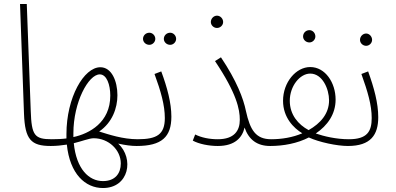

<svg xmlns="http://www.w3.org/2000/svg" viewBox="-20 -731 1998 968"><path d="M236 5C254 5 261 -3 261 -12C261 -21 257 -29 241 -29C154 -29 139 -48 135 -172L115 -711H81L101 -157C106 -28 136 5 236 5Z M236 5C265 5 291 2 317 -2C332 146 410 217 499 217C631 217 657 68 576 -7C612 1 642 5 669 5C686 5 694 -2 694 -12C694 -23 687 -29 674 -29C599 -29 528 -53 480 -68C546 -113 572 -186 572 -251C572 -322 543 -392 486 -392C403 -392 315 -240 315 -55C315 -48 315 -40 315 -33C292 -30 266 -29 241 -29ZM350 -59C350 -216 426 -356 483 -356C518 -356 536 -304 536 -249C536 -113 430 -57 350 -40C350 -46 350 -52 350 -59ZM499 182C428 182 365 121 352 -9C390 -18 430 -34 452 -34C528 -34 589 25 589 93C589 143 561 182 499 182Z M838 -505C854 -505 868 -519 868 -535C868 -552 854 -566 838 -566C820 -566 806 -552 806 -535C806 -519 820 -505 838 -505ZM733 -505C749 -505 763 -519 763 -535C763 -552 749 -566 733 -566C715 -566 701 -552 701 -535C701 -519 715 -505 733 -505ZM669 5C796 5 844 -41 844 -143C844 -212 823 -290 793 -371L759 -358C791 -271 811 -200 811 -136C811 -53 771 -29 674 -29Z M1074 -590C1091 -590 1105 -604 1105 -620C1105 -637 1091 -652 1074 -652C1057 -652 1043 -637 1043 -620C1043 -604 1057 -590 1074 -590ZM1078 -29C1036 -29 996 -37 964 -53L952 -22C983 -5 1033 5 1078 5C1166 5 1202 -39 1213 -88C1234 -27 1276 5 1342 5C1360 5 1367 -3 1367 -12C1367 -21 1362 -29 1347 -29C1269 -29 1241 -76 1220 -171C1207 -235 1173 -324 1094 -442L1064 -423C1174 -259 1189 -179 1189 -127C1189 -72 1161 -29 1078 -29Z M1540 -517C1556 -517 1570 -531 1570 -547C1570 -565 1556 -579 1540 -579C1522 -579 1508 -565 1508 -547C1508 -531 1522 -517 1540 -517ZM1342 5C1409 5 1479 -8 1537 -38C1589 -14 1679 5 1734 5C1751 5 1759 -2 1759 -12C1759 -23 1752 -29 1739 -29C1674 -29 1613 -44 1572 -58C1631 -98 1672 -155 1672 -229C1672 -314 1620 -393 1544 -393C1472 -393 1407 -316 1407 -223C1407 -138 1461 -85 1504 -59C1456 -38 1400 -29 1347 -29ZM1441 -223C1441 -297 1492 -360 1544 -360C1606 -360 1639 -282 1639 -225C1639 -158 1596 -109 1536 -75C1484 -103 1441 -152 1441 -223Z M1826 -500C1842 -500 1856 -514 1856 -530C1856 -547 1842 -562 1826 -562C1809 -562 1795 -547 1795 -530C1795 -514 1809 -500 1826 -500ZM1734 5C1849 5 1887 -51 1887 -140C1887 -211 1866 -288 1836 -371L1802 -358C1834 -269 1854 -201 1854 -136C1854 -68 1831 -29 1739 -29Z"/></svg>

Font: Noto Sans Arabic UI Cn XLt
Style: Regular
Weight: 200
Width: 3
Designer: Monotype Design Team, Nadine Chahine and Nizar Qandah
Foundry: Monotype Imaging Inc.
Version: Version 2.010